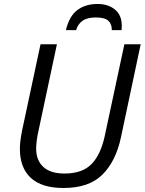

<svg xmlns="http://www.w3.org/2000/svg" viewBox="-20 -937 728 967"><path d="M299.8 9.8Q189.9 9.8 135 -41.3Q80.1 -92.3 80.1 -187.5Q80.1 -223.6 91.3 -279.8L184.1 -713.9H266.6L173.3 -275.4Q168 -252.9 165 -228.5Q162.1 -204.1 162.1 -188.5Q162.1 -129.4 198.2 -96.2Q234.4 -63 304.7 -63Q394.5 -63 440.9 -110.6Q487.3 -158.2 507.3 -251L606.4 -713.9H688.5L588.9 -244.1Q563.5 -125 495.8 -57.6Q428.2 9.8 299.8 9.8ZM312 -785.2Q328.6 -855.5 369.4 -886.2Q410.2 -917 471.7 -917Q524.9 -917 559.1 -888.9Q593.3 -860.8 593.3 -807.1Q593.3 -802.2 593 -796.4Q592.8 -790.5 591.8 -785.2H543Q543.9 -814.9 526.1 -832Q508.3 -849.1 463.4 -849.1Q418 -849.1 394.8 -831.8Q371.6 -814.5 363.3 -785.2Z"/></svg>

Font: Open Sans
Style: Italic
Weight: 400
Italic angle: -12°
Designer: Monotype Design Team
Foundry: Monotype Imaging Inc.
Version: Version 3.000; ttfautohint (v1.8.4)